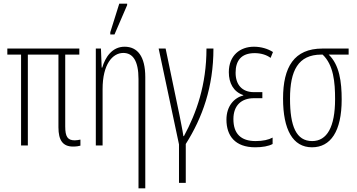

<svg xmlns="http://www.w3.org/2000/svg" viewBox="-20 -794 1947 1048"><path d="M379 6C398 6 413 3 419 1V-32C408 -30 399 -28 388 -28C349 -28 336 -48 336 -104V-496H413V-529H20V-496H95V0H132V-496H299V-99C299 -28 323 6 379 6Z M582 -606H605L674 -766V-774H631L582 -618ZM736 234H773V-373C773 -487 730 -539 660 -539C591 -539 554 -480 538 -425H535L531 -529H503V0H540V-308C540 -443 594 -505 653 -505C704 -505 736 -464 736 -362Z M957 204H994V-8C1085 -152 1145 -319 1145 -529H1107C1107 -330 1052 -177 984 -51H981C976 -87 964 -141 960 -164L884 -529H846L957 -6Z M1373 10C1412 10 1446 4 1468 -8V-43C1446 -31 1415 -24 1375 -24C1295 -24 1254 -64 1254 -144C1254 -218 1297 -258 1366 -258H1412V-291H1366C1301 -291 1266 -332 1266 -397C1266 -462 1296 -504 1370 -504C1405 -504 1436 -494 1457 -478L1470 -510C1442 -528 1405 -539 1366 -539C1291 -539 1229 -492 1229 -400C1229 -341 1254 -293 1308 -275V-273C1257 -260 1216 -214 1216 -141C1216 -53 1263 10 1373 10Z M1683 10C1784 10 1845 -76 1845 -251C1845 -347 1833 -440 1774 -496H1883V-529H1740C1585 -529 1525 -428 1525 -256C1525 -87 1578 10 1683 10ZM1684 -24C1597 -24 1563 -104 1563 -256C1563 -408 1607 -496 1734 -496H1741C1801 -439 1809 -345 1809 -253C1809 -101 1765 -24 1684 -24Z"/></svg>

Font: Noto Sans ExtraCondensed ExtraLight
Style: Regular
Weight: 200
Width: 2
Designer: Monotype Design Team
Foundry: Monotype Imaging Inc.
Version: Version 2.013